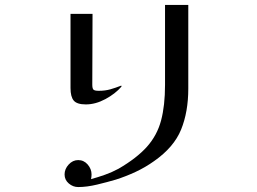

<svg xmlns="http://www.w3.org/2000/svg" viewBox="-20 -740 1040 776"><path d="M741 -720V-382Q741 -288 712 -216.5Q683 -145 603 -89Q568 -64 528.5 -45.5Q489 -27 448 -14Q414 -4 372.5 6Q331 16 296 16Q275 16 258 1.5Q241 -13 241 -35Q241 -57 257.5 -75Q274 -93 296 -93Q319 -93 334.5 -75Q350 -57 350 -35Q350 -31 349.5 -26Q349 -21 348 -16Q377 -24 405 -34Q433 -44 459 -58Q533 -101 574 -147Q615 -193 631 -253Q647 -313 647 -397V-720ZM471 -390Q446 -361 406 -339.5Q366 -318 327 -318Q291 -318 278 -333.5Q265 -349 265 -384V-684H354L353 -398Q353 -382 358 -377.5Q363 -373 379 -373Q405 -373 426 -379Q447 -385 470 -394Q471 -394 471 -390Z"/></svg>

Font: Kaisei Decol
Style: Regular
Weight: 400
Designer: Font-Kai, 金井和夫
Foundry: KAZUO KANAI
Version: Version 5.003